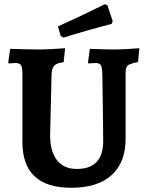

<svg xmlns="http://www.w3.org/2000/svg" viewBox="-20 -876 697 908"><path d="M86 -204V-524Q86 -557 79.5 -567.5Q73 -578 53 -578L21 -576L19 -580L28 -645Q116 -642 169 -642Q209 -642 288 -648L281 -582Q249 -578 237.5 -566.5Q226 -555 224 -528L217 -236Q217 -160 249.5 -118.5Q282 -77 343 -77Q468 -77 468 -209Q468 -272 464 -524Q463 -557 457 -567.5Q451 -578 432 -578L398 -576L396 -580L405 -645Q485 -642 521 -642Q569 -642 639 -648L633 -583Q606 -577 594 -572Q582 -567 578 -558Q574 -549 574 -531V-220Q574 -108 508 -48Q442 12 317 12Q86 12 86 -204ZM267 -706 254 -751Q356 -797 476 -856L488 -851L513 -776L508 -763Q388 -732 280 -698Z"/></svg>

Font: Alegreya
Style: Bold
Weight: 700
Designer: Juan Pablo del Peral
Foundry: Huerta Tipografica
Version: Version 2.008; ttfautohint (v1.8)